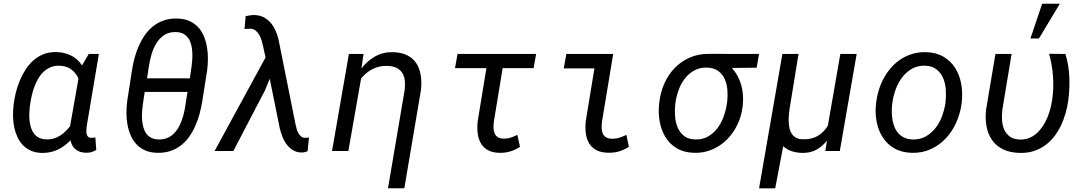

<svg xmlns="http://www.w3.org/2000/svg" viewBox="-20 -822 5909 1045"><path d="M518.1 -528.3 451.7 -133.8Q450.7 -126 450 -115.7Q449.2 -105.5 450.9 -95.9Q452.6 -86.4 457.8 -79.6Q462.9 -72.8 474.1 -72.3Q480.5 -71.3 486.8 -72.3Q493.2 -73.2 499 -74.2L503.9 -5.9Q490.7 2 477.3 5.9Q463.9 9.8 448.2 9.3Q414.1 8.8 392.3 -8.1Q370.6 -24.9 363.8 -58.6Q331.5 -24.9 293 -6.8Q254.4 11.2 207 10.3Q173.3 9.3 147.9 -2Q122.6 -13.2 104.5 -32.2Q86.4 -51.3 75 -75.9Q63.5 -100.6 57.6 -128.4Q51.8 -156.2 51 -185.5Q50.3 -214.8 53.2 -242.7L54.2 -253.4Q58.1 -285.2 66.4 -318.8Q74.7 -352.5 88.1 -384.5Q101.6 -416.5 120.1 -444.8Q138.7 -473.1 163.1 -494.4Q187.5 -515.6 218.3 -527.6Q249 -539.6 287.1 -538.6Q330.1 -537.6 366.5 -520Q402.8 -502.4 426.3 -465.8L462.9 -528.3ZM142.1 -240.7Q140.1 -223.1 139.4 -203.1Q138.7 -183.1 140.9 -163.8Q143.1 -144.5 148.9 -126.5Q154.8 -108.4 165.3 -94.7Q175.8 -81.1 192.1 -72.5Q208.5 -64 231.9 -63.5Q252.9 -62.5 271.2 -67.9Q289.6 -73.2 305.4 -82.8Q321.3 -92.3 335.2 -105.7Q349.1 -119.1 361.3 -134.8L407.2 -395Q392.1 -427.2 366.2 -445.3Q340.3 -463.4 304.7 -464.4Q276.9 -465.3 255.1 -456.1Q233.4 -446.8 216.3 -430.4Q199.2 -414.1 187 -392.3Q174.8 -370.6 166 -346.7Q157.2 -322.8 151.9 -298.1Q146.5 -273.4 143.6 -251.5Z M1081.1 -272.5Q1075.7 -238.3 1066.7 -204.1Q1057.6 -169.9 1043.7 -138.2Q1029.8 -106.4 1010.5 -78.9Q991.2 -51.3 965.6 -31.2Q939.9 -11.2 907.7 -0.2Q875.5 10.7 835.4 9.8Q797.4 8.8 769.3 -3.9Q741.2 -16.6 721.9 -37.6Q702.6 -58.6 690.9 -86.2Q679.2 -113.8 673.6 -144.8Q668 -175.8 668.2 -208.3Q668.5 -240.7 672.4 -272L698.2 -438.5Q703.1 -472.2 712.4 -506.6Q721.7 -541 735.8 -572.8Q750 -604.5 769.3 -632.1Q788.6 -659.7 814.5 -679.9Q840.3 -700.2 872.6 -711.2Q904.8 -722.2 944.8 -721.2Q982.9 -720.2 1011 -707.5Q1039.1 -694.8 1058.6 -673.8Q1078.1 -652.8 1089.6 -625Q1101.1 -597.2 1106.4 -566.2Q1111.8 -535.2 1111.6 -502.2Q1111.3 -469.2 1107.4 -438.5ZM1000.5 -321.8H767.6L757.3 -252.4Q754.9 -234.9 753.4 -214.4Q752 -193.8 753.2 -173.1Q754.4 -152.3 759.3 -132.8Q764.2 -113.3 774.2 -98.1Q784.2 -83 800.3 -73.5Q816.4 -64 840.8 -63Q866.7 -62 887 -69.8Q907.2 -77.6 922.9 -91.8Q938.5 -106 949.7 -125Q960.9 -144 968.8 -165.5Q976.6 -187 981.7 -209.5Q986.8 -231.9 989.7 -252.9ZM780.3 -395.5H1013.2L1022.5 -459Q1024.9 -476.6 1026.4 -497.3Q1027.8 -518.1 1026.6 -538.6Q1025.4 -559.1 1020.8 -578.4Q1016.1 -597.7 1006.1 -612.5Q996.1 -627.4 980 -637Q963.9 -646.5 939.5 -647.5Q900.4 -648.9 874 -631.3Q847.7 -613.8 830.6 -585.7Q813.5 -557.6 804 -523.7Q794.4 -489.7 790 -458.5Z M1250 0H1147.9L1425.3 -509.3L1411.1 -573.7Q1408.2 -586.9 1403.6 -602.5Q1398.9 -618.2 1391.1 -631.8Q1383.3 -645.5 1372.1 -655Q1360.8 -664.6 1344.2 -665.5Q1335.9 -666 1327.6 -665.3Q1319.3 -664.6 1311 -664.1L1316.9 -733.9Q1328.1 -736.3 1339.8 -738.3Q1351.6 -740.2 1363.3 -740.2Q1391.6 -739.7 1413.6 -728.8Q1435.5 -717.8 1451.7 -699.5Q1467.8 -681.2 1478.8 -657.5Q1489.7 -633.8 1495.6 -608.9L1588.4 -145.5Q1590.8 -134.8 1594 -122.3Q1597.2 -109.9 1602.8 -99.1Q1608.4 -88.4 1617.2 -80.6Q1626 -72.8 1639.2 -71.8Q1644.5 -71.3 1650.4 -72Q1656.2 -72.8 1661.6 -73.7L1654.3 1Q1647.5 3.4 1641.4 5.4Q1635.3 7.3 1628.4 7.8Q1599.6 9.3 1578.9 -2.2Q1558.1 -13.7 1543 -32.5Q1527.8 -51.3 1518.3 -75.2Q1508.8 -99.1 1502.9 -122.6L1448.2 -393.1L1422.4 -330.6Z M1958.5 -528.3 1947.3 -449.7Q1979.5 -491.2 2022.2 -515.1Q2064.9 -539.1 2118.7 -538.1Q2164.6 -537.1 2196 -521.2Q2227.5 -505.4 2245.6 -478Q2263.7 -450.7 2269.8 -413.8Q2275.9 -377 2271.5 -334.5L2180.7 202.6H2091.8L2182.6 -333Q2186 -360.8 2183.1 -384.5Q2180.2 -408.2 2169.4 -425.3Q2158.7 -442.4 2138.9 -452.4Q2119.1 -462.4 2088.4 -463.4Q2043.9 -464.4 2008.5 -446.5Q1973.1 -428.7 1945.3 -395L1876 0H1787.1L1878.9 -528.3Z M2884.3 -451.2H2715.8L2667.5 -157.7Q2665.5 -139.2 2666.3 -122.8Q2667 -106.4 2672.9 -94.2Q2678.7 -82 2690.9 -74.7Q2703.1 -67.4 2724.1 -67.4Q2743.2 -67.4 2761 -73.5Q2778.8 -79.6 2795.9 -87.9L2810.1 -22.9Q2759.3 11.2 2698.2 9.8Q2659.2 8.8 2634.5 -5.4Q2609.9 -19.5 2596.7 -43Q2583.5 -66.4 2579.8 -97.4Q2576.2 -128.4 2580.1 -163.1L2627.4 -451.2H2456.5L2470.2 -528.3H2897.9Z M3062.5 -528.3H3317.4L3255.9 -156.2Q3253.9 -137.2 3254.9 -120.8Q3255.9 -104.5 3262 -92.5Q3268.1 -80.6 3280.5 -73.7Q3293 -66.9 3314.5 -66.9Q3335 -66.9 3353 -73Q3371.1 -79.1 3389.2 -87.9L3402.8 -22.9Q3376.5 -5.9 3348.6 2.2Q3320.8 10.3 3289.1 9.3Q3250 8.3 3225.1 -5.4Q3200.2 -19 3186.3 -42.2Q3172.4 -65.4 3168.5 -96.2Q3164.6 -127 3168 -162.1L3215.3 -449.7H3048.3Z M4098.1 -453.6 3963.9 -452.1Q4000.5 -409.2 4014.4 -358.9Q4028.3 -308.6 4022.9 -252.4L4021.5 -240.7Q4017.6 -207 4006.3 -175Q3995.1 -143.1 3977.8 -115Q3960.4 -86.9 3937.3 -63.5Q3914.1 -40 3886 -23.4Q3857.9 -6.8 3825.7 2Q3793.5 10.7 3757.8 9.8Q3702.1 8.3 3663.6 -14.9Q3625 -38.1 3602.1 -75.4Q3579.1 -112.8 3570.6 -160.2Q3562 -207.5 3567.4 -256.8L3568.8 -268.1Q3575.2 -321.8 3596.7 -369.4Q3618.2 -417 3652.6 -452.4Q3687 -487.8 3733.4 -508.3Q3779.8 -528.8 3836.4 -528.8L4111.3 -528.3ZM3655.3 -254.9Q3651.9 -224.6 3654.1 -191.2Q3656.2 -157.7 3667.7 -129.6Q3679.2 -101.6 3701.9 -83Q3724.6 -64.5 3762.7 -63Q3803.2 -61.5 3833.7 -79.1Q3864.3 -96.7 3885.5 -125.2Q3906.7 -153.8 3919.2 -189.2Q3931.6 -224.6 3936.5 -259.3L3938 -270Q3941.4 -300.3 3939 -332.5Q3936.5 -364.7 3924.6 -391.4Q3912.6 -418 3889.6 -435.3Q3866.7 -452.6 3829.6 -454.1Q3790 -455.6 3760 -439.2Q3730 -422.9 3708.5 -395.8Q3687 -368.7 3674.3 -334.2Q3661.6 -299.8 3656.7 -265.6Z M4326.2 -528.3 4276.4 -223.1Q4274.4 -207.5 4273.2 -189.7Q4272 -171.9 4272.9 -154.3Q4273.9 -136.7 4277.8 -120.8Q4281.7 -105 4290.3 -92.5Q4298.8 -80.1 4313 -72.3Q4327.1 -64.5 4348.6 -64Q4393.6 -62 4428 -80.8Q4462.4 -99.6 4485.8 -137.7L4553.7 -528.3H4642.6L4550.8 0H4471.7L4481 -56.6Q4455.1 -24.4 4422.6 -6.8Q4390.1 10.7 4347.7 10.3Q4318.4 9.8 4291.5 1.7Q4264.6 -6.3 4242.7 -26.4L4199.2 203.1H4111.3L4238.3 -528.3Z M4749 -265.6Q4753.4 -301.3 4764.4 -335.7Q4775.4 -370.1 4792.5 -400.6Q4809.6 -431.2 4832.8 -456.8Q4856 -482.4 4884.5 -500.7Q4913.1 -519 4947 -529.1Q4981 -539.1 5020 -538.1Q5075.7 -536.6 5115 -513.4Q5154.3 -490.2 5178.2 -452.9Q5202.1 -415.5 5211.2 -367.9Q5220.2 -320.3 5214.8 -270.5L5213.9 -259.3Q5207 -206.1 5185.3 -156.7Q5163.6 -107.4 5128.9 -70.1Q5094.2 -32.7 5047.1 -10.7Q5000 11.2 4942.4 9.8Q4887.2 8.3 4847.9 -14.4Q4808.6 -37.1 4784.7 -74.2Q4760.7 -111.3 4751.5 -158.2Q4742.2 -205.1 4747.6 -254.9ZM4835.9 -254.9Q4833.5 -234.4 4833.7 -212.4Q4834 -190.4 4837.6 -169.4Q4841.3 -148.4 4849.1 -129.4Q4856.9 -110.4 4870.1 -95.9Q4883.3 -81.5 4902.1 -72.8Q4920.9 -64 4946.3 -63Q4986.8 -61.5 5018.1 -79.1Q5049.3 -96.7 5071.5 -125Q5093.8 -153.3 5106.9 -188.7Q5120.1 -224.1 5125.5 -259.3L5126.5 -270Q5129.9 -300.8 5127.7 -334.5Q5125.5 -368.2 5113.3 -396.7Q5101.1 -425.3 5077.6 -444.1Q5054.2 -462.9 5016.1 -464.4Q4975.1 -465.8 4943.8 -448Q4912.6 -430.2 4890.6 -401.4Q4868.7 -372.6 4855.5 -336.7Q4842.3 -300.8 4837.4 -265.6Z M5485.8 -528.3 5435.5 -225.1Q5432.1 -196.8 5433.8 -168.2Q5435.5 -139.6 5445.8 -116.5Q5456.1 -93.3 5476.6 -78.4Q5497.1 -63.5 5531.7 -62.5Q5559.6 -62 5582.3 -71.3Q5605 -80.6 5623 -96.9Q5641.1 -113.3 5655.3 -134.8Q5669.4 -156.2 5679.7 -180.4Q5689.9 -204.6 5696.5 -229.5Q5703.1 -254.4 5706.5 -277.3Q5715.8 -340.3 5711.4 -404.3Q5707 -468.3 5689.9 -529.3L5778.8 -528.3Q5797.4 -467.3 5800 -403.6Q5802.7 -339.8 5794.4 -276.9Q5789.6 -240.7 5779.5 -205.3Q5769.5 -169.9 5753.9 -137.7Q5738.3 -105.5 5717 -78.1Q5695.8 -50.8 5668 -30.8Q5640.1 -10.7 5606.2 0.2Q5572.3 11.2 5531.2 10.3Q5477.5 9.3 5439.9 -9Q5402.3 -27.3 5379.9 -59.1Q5357.4 -90.8 5349.4 -133.8Q5341.3 -176.8 5347.2 -227.1L5397.9 -528.3ZM5652.3 -801.8H5748.5L5634.8 -612.8H5588.4Z"/></svg>

Font: Roboto Mono
Style: Italic
Weight: 400
Designer: Google
Version: Version 2.000985; 2015; ttfautohint (v1.3)